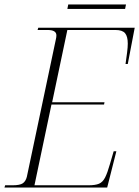

<svg xmlns="http://www.w3.org/2000/svg" viewBox="-33 -838 622 858"><path d="M-13 0 -10 -10H23Q56 -10 69 -19Q82 -28 87 -48L217 -664Q219 -672 219 -680Q219 -704 180 -704H135L138 -714H569L538 -552H528Q532 -580 535 -603.5Q538 -627 538 -643Q538 -675 526 -689.5Q514 -704 483 -704H268L200 -381H434L432 -371H197L121 -10H362Q393 -10 409.5 -17Q426 -24 436.5 -44.5Q447 -65 458 -104L475 -162H487L446 0ZM268 -798 272 -818H530L526 -798Z"/></svg>

Font: Noto Serif Display SemiCondensed ExtraLight
Style: Italic
Weight: 200
Width: 4
Italic angle: -12°
Designer: Monotype Design Team
Foundry: Monotype Imaging Inc.
Version: Version 2.009